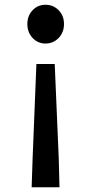

<svg xmlns="http://www.w3.org/2000/svg" viewBox="-20 -584 383 807"><path d="M113 203 117 84 133 -315H210L227 84L230 203ZM171 -401Q139 -401 117 -424.5Q95 -448 95 -483Q95 -518 117 -541Q139 -564 171 -564Q204 -564 226.5 -541Q249 -518 249 -483Q249 -448 226.5 -424.5Q204 -401 171 -401Z"/></svg>

Font: Source Han Sans SC Medium
Style: Regular
Weight: 500
Designer: Ryoko NISHIZUKA 西塚涼子 (kana, bopomofo & ideographs); Paul D. Hunt (Latin, Greek & Cyrillic); Sandoll Communications 산돌커뮤니
Foundry: Adobe
Version: Version 2.004;hotconv 1.0.118;makeotfexe 2.5.65603